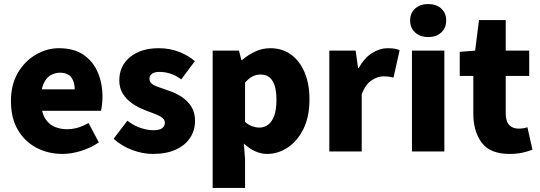

<svg xmlns="http://www.w3.org/2000/svg" viewBox="-20 -748 2666 948"><path d="M289 12Q217 12 159 -19Q101 -50 67.5 -108Q34 -166 34 -249Q34 -330 68 -388Q102 -446 156.5 -478Q211 -510 271 -510Q344 -510 391.5 -478Q439 -446 462.5 -391.5Q486 -337 486 -270Q486 -249 483.5 -230Q481 -211 479 -201H159L157 -307H349Q349 -342 332.5 -365.5Q316 -389 275 -389Q252 -389 230 -376.5Q208 -364 194.5 -333.5Q181 -303 182 -249Q184 -193 203 -163Q222 -133 250.5 -121.5Q279 -110 310 -110Q338 -110 364 -117.5Q390 -125 417 -141L468 -45Q429 -18 380.5 -3Q332 12 289 12Z M734 12Q685 12 632.5 -7.5Q580 -27 541 -63L609 -152Q643 -126 676.5 -115.5Q710 -105 737 -105Q767 -105 780.5 -115Q794 -125 794 -142Q794 -156 781.5 -166Q769 -176 747.5 -184.5Q726 -193 699 -203Q664 -216 634.5 -236Q605 -256 587 -284.5Q569 -313 569 -351Q569 -423 622.5 -466.5Q676 -510 763 -510Q818 -510 864 -492Q910 -474 942 -446L875 -356Q848 -376 821 -384.5Q794 -393 768 -393Q743 -393 730.5 -384Q718 -375 718 -359Q718 -346 727 -337Q736 -328 756 -320.5Q776 -313 808 -302Q846 -290 876.5 -270Q907 -250 925 -221Q943 -192 943 -151Q943 -105 919 -68Q895 -31 848.5 -9.5Q802 12 734 12Z M1030 180V-498H1160L1172 -451H1175Q1204 -477 1240 -493.5Q1276 -510 1314 -510Q1374 -510 1417 -478.5Q1460 -447 1484 -390.5Q1508 -334 1508 -257Q1508 -171 1478 -111Q1448 -51 1400.5 -19.5Q1353 12 1300 12Q1268 12 1239 -1.5Q1210 -15 1184 -39L1190 38V180ZM1261 -118Q1284 -118 1303 -131.5Q1322 -145 1333.5 -175Q1345 -205 1345 -255Q1345 -298 1336 -325.5Q1327 -353 1310 -366.5Q1293 -380 1266 -380Q1246 -380 1227.5 -371Q1209 -362 1190 -340V-146Q1207 -131 1225.5 -124.5Q1244 -118 1261 -118Z M1606 0V-498H1736L1748 -412H1751Q1779 -462 1817 -486Q1855 -510 1893 -510Q1915 -510 1929 -507.5Q1943 -505 1953 -500L1923 -365Q1911 -368 1900 -369.5Q1889 -371 1872 -371Q1845 -371 1815 -351.5Q1785 -332 1766 -283V0Z M2014 0V-498H2174V0ZM2094 -565Q2055 -565 2030 -587.5Q2005 -610 2005 -647Q2005 -684 2030 -706Q2055 -728 2094 -728Q2134 -728 2158.5 -706Q2183 -684 2183 -647Q2183 -610 2158.5 -587.5Q2134 -565 2094 -565Z M2495 12Q2401 12 2359 -43Q2317 -98 2317 -187V-373H2250V-492L2326 -498L2345 -649H2477V-498H2593V-373H2477V-189Q2477 -148 2494.5 -130.5Q2512 -113 2539 -113Q2551 -113 2563 -114.5Q2575 -116 2584 -120L2609 -9Q2590 -1 2561 5.5Q2532 12 2495 12Z"/></svg>

Font: Source Sans 3 ExtraLight ExtraBold
Style: Regular
Weight: 800
Version: Version 3.052;hotconv 1.1.0;makeotfexe 2.6.0